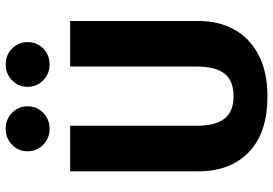

<svg xmlns="http://www.w3.org/2000/svg" viewBox="-166 -800 982 691"><g transform="rotate(-90 325.5 -454.0)"><path d="M596 -230Q596 -159 565.5 -103Q535 -47 474 -15Q413 17 325 17Q193 17 124 -50Q55 -117 55 -230V-693H219V-237Q219 -170 244.5 -137.5Q270 -105 325 -105Q381 -105 406.5 -137.5Q432 -170 432 -237V-693H596ZM289 -846Q289 -813 265.5 -790Q242 -767 208 -767Q174 -767 150.5 -790Q127 -813 127 -846Q127 -879 150.5 -902Q174 -925 208 -925Q242 -925 265.5 -902Q289 -879 289 -846ZM520 -846Q520 -813 497 -790Q474 -767 439 -767Q406 -767 382.5 -790Q359 -813 359 -846Q359 -879 382.5 -902Q406 -925 439 -925Q474 -925 497 -902Q520 -879 520 -846Z"/></g></svg>

Font: Statis Sans
Style: Bold
Weight: 700
Designer: bBox Type GmbH
Foundry: bBox Type GmbH
Version: Version 1.000